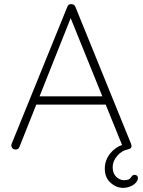

<svg xmlns="http://www.w3.org/2000/svg" viewBox="-20 -722 689 927"><path d="M574 185Q541 185 513.5 160Q486 135 486 93Q486 70 493.5 51Q501 32 513.5 17Q526 2 541 -8Q556 -18 572 -23L582 -20L573 -13L312 -657L327 -649L74 -13Q72 -7 67 -3.5Q62 0 56 0Q46 0 41 -5Q36 -10 35 -17Q34 -21 36 -27L305 -689Q308 -697 312.5 -699.5Q317 -702 324 -702Q332 -702 337 -698.5Q342 -695 344 -689L613 -27Q615 -21 615 -18Q615 -9 609.5 -5.5Q604 -2 595 0Q568 5 546 30.5Q524 56 524 85Q524 115 541 131.5Q558 148 579 148Q604 148 611 136Q615 130 619 126Q623 122 630 122Q637 122 641.5 126.5Q646 131 646 136Q646 149 635.5 160.5Q625 172 608.5 178.5Q592 185 574 185ZM142 -217 156 -257H480L490 -217Z"/></svg>

Font: Quicksand Light Light
Style: Regular
Weight: 300
Version: Version 3.006